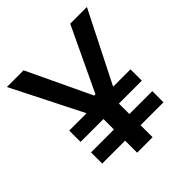

<svg xmlns="http://www.w3.org/2000/svg" viewBox="-187 -827 961 961"><g transform="rotate(-45 293.0 -346.5)"><path d="M76.2 -238.3V-318.4H509.8V-238.3ZM76.2 -85V-164.1H509.8V-85ZM246.6 -224.1 9.8 -693.4H127.9L288.6 -354H297.4L458 -693.4H576.2L339.4 -224.1ZM238.3 0V-341.8H347.7V0Z"/></g></svg>

Font: Cascadia Mono Medium
Style: Regular
Weight: 500
Monospace: yes
Designer: Aaron Bell
Foundry: Saja Typeworks
Version: Version 2407.024